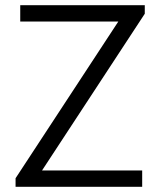

<svg xmlns="http://www.w3.org/2000/svg" viewBox="-20 -720 618 740"><path d="M40 -33 436 -637H58V-700H538V-667L142 -63H528V0H40Z"/></svg>

Font: Bai Jamjuree
Style: Regular
Weight: 400
Designer: Katatrad Aksorn Co.,Ltd.
Foundry: Cadson Demak Co.,Ltd.
Version: Version 1.000; ttfautohint (v1.6)